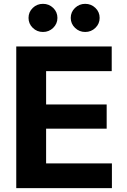

<svg xmlns="http://www.w3.org/2000/svg" viewBox="-20 -966 652 986"><path d="M63.5 0V-727.5H553.7V-600.6H216.8V-429.7H527.8V-305.2H216.8V-127H554.7V0ZM417.5 -801.8Q387.2 -801.8 365.2 -823Q343.3 -844.2 343.3 -874Q343.3 -904.3 365.2 -925.3Q387.2 -946.3 417.5 -946.3Q448.2 -946.3 470 -925.3Q491.7 -904.3 491.7 -874Q491.7 -844.2 470 -823Q448.2 -801.8 417.5 -801.8ZM126.5 -874Q126.5 -904.3 148.2 -925.3Q169.9 -946.3 200.7 -946.3Q231.4 -946.3 253.2 -925.3Q274.9 -904.3 274.9 -874Q274.9 -844.2 253.2 -823Q231.4 -801.8 200.7 -801.8Q169.9 -801.8 148.2 -823Q126.5 -844.2 126.5 -874Z"/></svg>

Font: Konkhmer Sleokchher
Style: Regular
Weight: 400
Designer: Suon May Sophanith
Version: Version 1.000; ttfautohint (v1.8.4.7-5d5b);gftools[0.9.23]